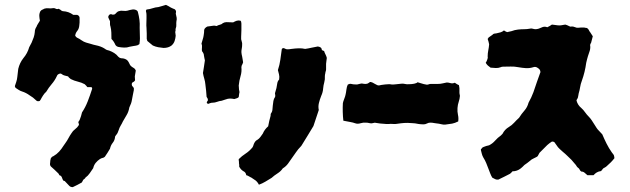

<svg xmlns="http://www.w3.org/2000/svg" viewBox="-20 -713 2589 789"><path d="M705 -626Q704 -618 704.5 -610.5Q705 -603 702 -596Q701 -592 701.5 -589Q702 -586 700 -582Q700 -578 701 -574.5Q702 -571 702 -566Q701 -555 697.5 -544.5Q694 -534 685 -526Q672 -516 652 -516Q641 -517 630 -519Q619 -521 608 -526Q603 -530 597 -535Q591 -540 585 -545Q585 -548 584.5 -549.5Q584 -551 583 -552Q583 -564 583 -575.5Q583 -587 582 -599Q581 -608 581.5 -617Q582 -626 582 -636Q582 -643 582 -651Q582 -659 580 -666Q579 -668 580.5 -671Q582 -674 583 -674Q595 -675 606.5 -679Q618 -683 631 -684Q639 -686 647 -688.5Q655 -691 662 -693Q667 -691 672 -688Q677 -685 682 -682Q687 -680 690.5 -678Q694 -676 698 -675Q705 -669 703 -661Q703 -660 702.5 -658Q702 -656 703 -654Q705 -647 706 -640Q707 -633 705 -626ZM316 37Q307 42 297.5 47Q288 52 279 56Q270 56 265 51Q260 46 255.5 41Q251 36 246 31Q246 31 240 29Q237 24 234.5 16.5Q232 9 224 7Q224 7 222 3Q220 -1 217 -3Q210 -10 203.5 -16Q197 -22 189 -29Q184 -35 186 -44Q186 -53 189 -63Q191 -65 193 -67.5Q195 -70 199 -71Q213 -79 223 -90Q233 -101 241 -114L248 -124Q256 -135 261.5 -145.5Q267 -156 274 -166Q279 -175 288.5 -182Q298 -189 304 -199Q305 -203 303.5 -205.5Q302 -208 302 -212Q304 -215 305.5 -217Q307 -219 308 -222Q311 -229 313 -236Q315 -243 317 -251Q331 -272 340.5 -296.5Q350 -321 358 -346Q359 -348 358.5 -350Q358 -352 358 -353L355 -355H339Q337 -358 334 -361Q331 -364 328 -367Q315 -374 300 -377.5Q285 -381 271 -388Q269 -390 265.5 -392.5Q262 -395 260 -399Q253 -401 246 -402.5Q239 -404 233 -409Q229 -412 224 -410Q219 -408 216 -405Q215 -403 214.5 -402Q214 -401 213 -399Q205 -382 192.5 -367.5Q180 -353 170 -336L163 -329Q156 -320 151 -311Q149 -307 147 -303.5Q145 -300 143 -298Q133 -295 128 -301Q122 -307 115.5 -312Q109 -317 102 -321Q87 -332 71 -337Q64 -339 57 -343.5Q50 -348 44 -352Q43 -354 42 -356Q41 -358 41 -359Q44 -368 47 -377Q50 -386 51 -396Q52 -404 53 -413Q54 -422 55 -430Q61 -455 76 -474Q93 -494 100 -519Q102 -524 105 -528.5Q108 -533 110 -538Q115 -549 118.5 -559.5Q122 -570 123 -581Q123 -593 130 -603Q132 -609 136 -615Q140 -621 144 -628Q142 -638 141.5 -647.5Q141 -657 146 -667Q150 -672 154.5 -673.5Q159 -675 161 -677Q170 -680 178.5 -679Q187 -678 194 -679Q202 -681 208.5 -677.5Q215 -674 221 -677Q229 -673 233 -669Q235 -668 236.5 -667.5Q238 -667 239 -667Q262 -666 281 -652H297Q309 -648 307 -634Q307 -627 307 -620.5Q307 -614 306 -610Q305 -595 297.5 -586Q290 -577 289 -566Q294 -559 297 -558Q306 -554 315 -547.5Q324 -541 334 -538Q343 -536 353.5 -532.5Q364 -529 374 -527Q384 -525 393.5 -521.5Q403 -518 412 -512Q415 -509 420 -507.5Q425 -506 429 -505Q440 -501 449.5 -495Q459 -489 466 -480Q469 -477 471 -476Q475 -474 479 -473.5Q483 -473 486 -473Q503 -470 509 -457L515 -445Q521 -438 528 -434.5Q535 -431 538 -423Q537 -417 536 -411Q535 -405 534 -399Q534 -395 534.5 -391Q535 -387 535 -383Q533 -379 529.5 -377Q526 -375 523 -373Q520 -367 523 -360Q525 -358 527 -355.5Q529 -353 530 -351V-343Q528 -333 526 -323Q524 -313 522 -302Q521 -295 518.5 -288Q516 -281 513 -275Q511 -271 511 -269Q508 -253 500.5 -240.5Q493 -228 485 -214Q481 -205 476 -197Q471 -189 468 -179Q466 -173 463.5 -167.5Q461 -162 457 -158Q453 -152 453 -152Q452 -137 443.5 -126.5Q435 -116 432 -102Q427 -94 422 -85.5Q417 -77 411 -69Q407 -65 401.5 -64Q396 -63 390 -59Q381 -53 373.5 -44Q366 -35 363 -22Q356 -12 349 -1.5Q342 9 331 17Q330 20 327 22Q324 24 322 26Q321 28 319.5 31Q318 34 316 37ZM555 -555Q555 -551 554.5 -545Q554 -539 553 -532Q552 -531 549.5 -529.5Q547 -528 545 -527Q538 -525 529.5 -524Q521 -523 513 -521Q502 -517 490 -517.5Q478 -518 467 -520Q458 -522 454 -529Q448 -543 438 -553Q438 -567 437.5 -579.5Q437 -592 434 -604Q432 -609 432 -614.5Q432 -620 432 -626Q428 -634 425.5 -640Q423 -646 430 -653Q435 -656 439 -654Q443 -652 447 -653Q452 -653 455.5 -657.5Q459 -662 465 -666Q467 -667 470.5 -667.5Q474 -668 477 -669Q491 -668 496 -668Q501 -668 514 -672Q519 -673 524.5 -674Q530 -675 536 -673Q546 -670 547 -662Q551 -647 553 -631.5Q555 -616 554 -599Q554 -589 554.5 -577.5Q555 -566 555 -555ZM302 -212 301 -210Z M979 -457Q978 -454 976.5 -450Q975 -446 973 -443Q973 -441 972.5 -439.5Q972 -438 972 -437Q974 -418 968.5 -400Q963 -382 961 -361Q961 -360 961.5 -356Q962 -352 962 -348Q962 -344 963.5 -339Q965 -334 963 -329Q962 -325 962 -321.5Q962 -318 961 -314Q957 -310 952.5 -309Q948 -308 943 -306Q933 -308 925 -308Q923 -308 920.5 -307.5Q918 -307 916 -307Q909 -305 903 -303Q897 -301 891 -299Q881 -298 872 -294.5Q863 -291 854 -291Q849 -291 844.5 -289.5Q840 -288 835 -286Q834 -286 832.5 -287.5Q831 -289 830 -290Q829 -291 831 -296Q833 -297 833 -298Q833 -299 834 -300Q835 -305 833 -308.5Q831 -312 829 -315Q828 -327 827 -340Q826 -353 824 -366Q823 -378 819.5 -389.5Q816 -401 814 -413Q816 -425 818 -438Q820 -451 822 -465Q821 -469 820 -474Q819 -479 818 -485Q818 -493 810 -503Q809 -511 810 -518.5Q811 -526 808 -534Q810 -542 813 -551Q816 -560 817 -568Q818 -573 818.5 -579Q819 -585 819 -590Q820 -595 824 -598.5Q828 -602 832 -604Q838 -605 843.5 -605.5Q849 -606 854 -607Q859 -608 862.5 -607.5Q866 -607 870 -606Q877 -610 884 -611.5Q891 -613 896 -618Q903 -622 911 -622Q919 -622 925 -621.5Q931 -621 938 -621Q945 -625 952 -627.5Q959 -630 968 -628Q972 -625 972 -616Q972 -603 972 -589.5Q972 -576 971 -562Q971 -559 971 -559Q970 -552 973 -544Q976 -536 975 -528Q975 -521 973.5 -513.5Q972 -506 972 -499Q972 -495 973 -490Q974 -485 975 -481Q976 -475 977 -469.5Q978 -464 979 -457ZM1096 18Q1083 26 1070.5 33.5Q1058 41 1044 46Q1041 40 1036.5 34.5Q1032 29 1025 25Q1021 23 1017.5 20Q1014 17 1009 15Q1005 13 1001 10.5Q997 8 992 7Q990 -5 981 -9Q970 -15 963 -28V-36Q962 -39 962 -42Q962 -45 962 -48Q961 -52 961 -59Q974 -72 989.5 -82Q1005 -92 1018 -108Q1019 -110 1020.5 -113.5Q1022 -117 1023 -121Q1025 -126 1028.5 -131Q1032 -136 1037 -138Q1045 -143 1050 -150Q1055 -157 1060 -164Q1067 -181 1082 -194Q1084 -205 1086.5 -216Q1089 -227 1092 -237Q1092 -244 1093 -246Q1099 -254 1099.5 -262.5Q1100 -271 1101 -279Q1102 -289 1103.5 -298Q1105 -307 1110 -314Q1112 -318 1111 -322Q1110 -326 1110 -330Q1111 -335 1113 -340.5Q1115 -346 1116 -351Q1118 -362 1119.5 -371Q1121 -380 1127 -386Q1129 -398 1126.5 -407.5Q1124 -417 1122 -425Q1129 -446 1132 -467.5Q1135 -489 1138 -511Q1138 -513 1141.5 -514.5Q1145 -516 1147 -515Q1149 -514 1151.5 -513Q1154 -512 1156 -511Q1161 -510 1167 -510.5Q1173 -511 1178 -512Q1193 -514 1207 -514.5Q1221 -515 1234 -512Q1248 -514 1260.5 -517Q1273 -520 1286 -522Q1293 -521 1297.5 -518Q1302 -515 1303 -507Q1306 -506 1308 -505Q1310 -504 1312 -503Q1314 -496 1317.5 -489.5Q1321 -483 1323 -475Q1322 -470 1321.5 -463.5Q1321 -457 1320 -451V-428Q1320 -424 1318.5 -420Q1317 -416 1317 -413Q1316 -409 1315.5 -406Q1315 -403 1315 -400Q1316 -387 1312.5 -374.5Q1309 -362 1308 -350Q1307 -334 1300 -319Q1294 -304 1290.5 -289.5Q1287 -275 1290 -261L1268 -195Q1257 -176 1245 -157Q1233 -138 1221 -118Q1220 -116 1218.5 -114Q1217 -112 1215 -110Q1205 -100 1196.5 -87.5Q1188 -75 1180 -64Q1172 -52 1163.5 -40.5Q1155 -29 1142 -21Q1134 -9 1120.5 -0.5Q1107 8 1096 18Z M1870 -319Q1869 -306 1865 -294.5Q1861 -283 1860 -269Q1859 -254 1862 -241Q1865 -228 1863 -214Q1849 -207 1838 -205Q1827 -203 1810 -201Q1803 -200 1793.5 -202.5Q1784 -205 1773 -206Q1769 -206 1763 -207.5Q1757 -209 1748 -209Q1741 -209 1734.5 -205.5Q1728 -202 1721 -202Q1710 -202 1700 -203.5Q1690 -205 1686 -206Q1683 -206 1673.5 -207Q1664 -208 1655 -208Q1641 -208 1628.5 -206.5Q1616 -205 1610 -204Q1605 -203 1597.5 -203.5Q1590 -204 1585 -204Q1579 -203 1566.5 -203.5Q1554 -204 1542 -205.5Q1530 -207 1525 -208Q1521 -209 1518.5 -208.5Q1516 -208 1512 -207Q1506 -205 1498.5 -207Q1491 -209 1483 -209Q1473 -210 1461.5 -206.5Q1450 -203 1441 -206Q1430 -210 1417.5 -212Q1405 -214 1391 -217Q1389 -234 1388.5 -253Q1388 -272 1389 -289Q1390 -295 1394.5 -306.5Q1399 -318 1400 -324Q1402 -332 1403.5 -344.5Q1405 -357 1409 -365Q1417 -370 1424 -368Q1431 -366 1441 -366Q1448 -365 1456.5 -368Q1465 -371 1472 -369Q1477 -368 1481 -368Q1485 -368 1489 -369Q1494 -371 1497.5 -374Q1501 -377 1504 -376Q1510 -375 1521 -368Q1532 -361 1538 -362Q1545 -364 1563 -366Q1581 -368 1588 -366Q1593 -365 1605.5 -366.5Q1618 -368 1629 -369Q1636 -370 1644 -368Q1652 -366 1661 -367Q1672 -367 1682 -369Q1692 -371 1696 -375Q1701 -374 1711 -370.5Q1721 -367 1734 -365Q1738 -365 1742 -366.5Q1746 -368 1749 -368H1777Q1790 -368 1799.5 -370.5Q1809 -373 1816 -374Q1822 -374 1831 -371.5Q1840 -369 1849 -373Q1854 -369 1858 -367Q1862 -365 1866 -363Q1869 -350 1868 -340.5Q1867 -331 1870 -319Z M2505 -63Q2492 -46 2473 -30Q2470 -27 2466 -25Q2462 -23 2459 -21Q2457 -18 2454.5 -15.5Q2452 -13 2450 -10Q2440 -9 2432.5 -4.5Q2425 0 2419 7H2394Q2388 2 2382.5 -3Q2377 -8 2369 -8Q2364 -11 2362 -16Q2360 -21 2355 -24Q2351 -27 2349 -31Q2347 -35 2343 -39Q2336 -48 2328.5 -56Q2321 -64 2313 -71Q2308 -76 2303 -80.5Q2298 -85 2293 -89Q2277 -103 2273 -108Q2269 -113 2258 -129Q2250 -133 2246 -130Q2242 -127 2237.5 -124Q2233 -121 2229 -117L2197 -85Q2196 -83 2194 -79.5Q2192 -76 2190 -72Q2189 -71 2188 -70Q2187 -69 2185 -68Q2178 -64 2171 -61Q2164 -58 2159 -53Q2147 -43 2135 -35Q2131 -31 2127.5 -27.5Q2124 -24 2120 -21Q2105 -9 2086 -9Q2084 -7 2081.5 -4Q2079 -1 2076 1Q2066 6 2053.5 12.5Q2041 19 2028 25Q2021 26 2015.5 23.5Q2010 21 2003 17Q1998 9 1994.5 -0.5Q1991 -10 1987 -20Q1983 -31 1978 -43Q1973 -55 1966 -66Q1962 -73 1960 -81Q1958 -89 1956 -97Q1956 -101 1959 -102Q1961 -107 1967 -109Q1972 -111 1978 -113Q1984 -115 1990 -116Q2004 -123 2014.5 -135Q2025 -147 2038 -156Q2040 -158 2042 -160Q2044 -162 2045 -163Q2054 -181 2071 -191Q2083 -198 2092.5 -208.5Q2102 -219 2113 -229Q2123 -245 2135 -258.5Q2147 -272 2152 -291Q2158 -302 2163 -312.5Q2168 -323 2172 -334Q2179 -355 2186.5 -376.5Q2194 -398 2201 -417Q2200 -425 2196.5 -428.5Q2193 -432 2188 -435Q2180 -440 2172 -437Q2156 -432 2141 -433Q2126 -434 2109 -437Q2094 -440 2078.5 -439.5Q2063 -439 2048 -439Q2041 -439 2038 -437Q2028 -433 2017.5 -433.5Q2007 -434 1996 -435Q1990 -439 1985 -443.5Q1980 -448 1976 -455Q1978 -458 1979.5 -461Q1981 -464 1982 -467Q1983 -470 1984 -473.5Q1985 -477 1984 -481Q1984 -494 1986.5 -506Q1989 -518 1990 -531Q1989 -536 1987.5 -542Q1986 -548 1984 -553Q1986 -555 1986.5 -556.5Q1987 -558 1988 -559Q1993 -563 1998 -566Q2003 -569 2007 -573Q2010 -575 2013 -575Q2016 -575 2020 -576Q2029 -578 2036.5 -580Q2044 -582 2051 -588Q2056 -584 2064 -581Q2074 -583 2082 -585Q2095 -590 2108.5 -591.5Q2122 -593 2135 -593Q2140 -593 2145.5 -593.5Q2151 -594 2156 -595Q2163 -597 2169 -595Q2175 -593 2182 -593Q2194 -594 2205.5 -600Q2217 -606 2229 -601Q2235 -604 2239.5 -606.5Q2244 -609 2248 -612Q2264 -610 2271.5 -609Q2279 -608 2285.5 -609Q2292 -610 2303 -612Q2307 -611 2310.5 -609.5Q2314 -608 2318 -606Q2320 -605 2322.5 -604Q2325 -603 2327 -604Q2335 -605 2342.5 -601.5Q2350 -598 2357 -599Q2363 -600 2369 -600Q2375 -600 2380 -600Q2384 -599 2387 -598.5Q2390 -598 2392 -598Q2398 -594 2400 -589Q2402 -584 2405 -581L2416 -564Q2412 -551 2409 -537Q2408 -536 2406.5 -533Q2405 -530 2405 -528Q2407 -516 2403.5 -504.5Q2400 -493 2396 -482Q2394 -476 2392.5 -469.5Q2391 -463 2389 -455Q2384 -417 2371 -381Q2366 -368 2364 -355Q2362 -342 2358 -329Q2357 -325 2356.5 -320.5Q2356 -316 2355 -313Q2354 -309 2352 -306.5Q2350 -304 2349 -300Q2354 -281 2369 -269Q2377 -262 2384 -252Q2391 -242 2400 -233Q2406 -227 2411 -219.5Q2416 -212 2421 -204Q2428 -193 2431.5 -187.5Q2435 -182 2440 -177Q2445 -172 2455 -161Q2463 -142 2472.5 -123Q2482 -104 2494 -87Q2496 -84 2499 -80.5Q2502 -77 2503 -74Q2504 -72 2504 -69.5Q2504 -67 2505 -63Z"/></svg>

Font: Darumadrop One
Style: Regular
Weight: 400
Version: Version 1.000